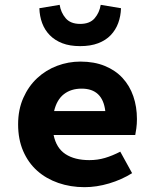

<svg xmlns="http://www.w3.org/2000/svg" viewBox="-20 -763 640 795"><path d="M330 12Q272 12 221.5 -5.5Q171 -23 134 -56Q97 -89 76 -137.5Q55 -186 55 -248Q55 -309 76.5 -357.5Q98 -406 134 -439.5Q170 -473 216.5 -490.5Q263 -508 313 -508Q370 -508 414 -490Q458 -472 487.5 -440Q517 -408 532 -364.5Q547 -321 547 -270Q547 -250 544.5 -231.5Q542 -213 540 -204H202Q213 -150 251 -125Q289 -100 350 -100Q384 -100 414.5 -109Q445 -118 478 -135L527 -46Q484 -19 432 -3.5Q380 12 330 12ZM318 -396Q274 -396 244.5 -373Q215 -350 204 -303H416Q405 -396 318 -396ZM312 -572Q269 -572 238 -584Q207 -596 186 -617.5Q165 -639 154.5 -667.5Q144 -696 143 -729L227 -743Q232 -711 252 -687.5Q272 -664 312 -664Q352 -664 372 -687.5Q392 -711 397 -743L481 -729Q480 -696 469.5 -667.5Q459 -639 438.5 -617.5Q418 -596 386.5 -584Q355 -572 312 -572Z"/></svg>

Font: Source Code Pro
Style: Bold
Weight: 700
Monospace: yes
Designer: Paul D. Hunt, Teo Tuominen
Foundry: Adobe Systems Incorporated
Version: Version 2.030;PS 1.000;hotconv 16.6.51;makeotf.lib2.5.65220